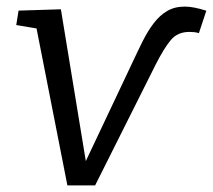

<svg xmlns="http://www.w3.org/2000/svg" viewBox="-20 -557 642 579"><path d="M602.2 -524.7 579.8 -457.1Q572.2 -459.5 564.7 -460.1Q557.2 -460.8 551.5 -460.8Q515.8 -460.8 495.3 -436.5Q474.8 -412.1 449.2 -361.8L266.9 2H183.2L88.3 -480.9L100.3 -469.5L29 -481.5L36 -525L163.6 -529L241.8 -52.9H230.1L375.6 -360.5Q393.3 -398.6 409.4 -431.1Q425.6 -463.6 443.8 -487.3Q462 -511 484.4 -524Q506.7 -537.1 537.1 -537.1Q563.5 -537.1 602.2 -524.7Z"/></svg>

Font: Bitter Thin
Style: Italic
Weight: 100
Italic angle: -9°
Designer: Sol Matas, and Bitter project Authors
Foundry: Sol Matas
Version: Version 2.002